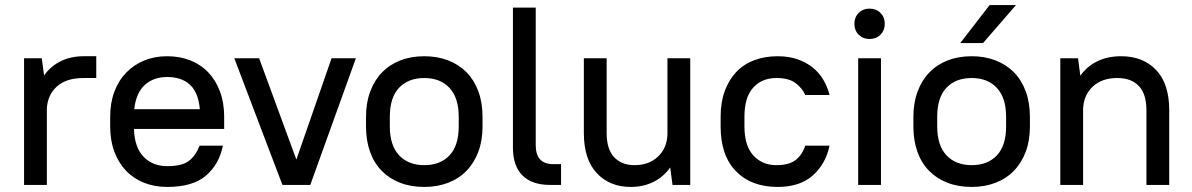

<svg xmlns="http://www.w3.org/2000/svg" viewBox="-20 -730 4706 758"><path d="M75 -500H145L154 -432Q180 -469 220 -488.5Q260 -508 310 -508H360V-422H310Q241 -422 204 -388Q167 -354 165 -300V0H75Z M640 8Q590 8 548.5 -8.5Q507 -25 477.5 -56Q448 -87 431.5 -131Q415 -175 415 -231V-269Q415 -324 431.5 -368Q448 -412 478 -443Q508 -474 549 -491Q590 -508 640 -508Q690 -508 731.5 -491.5Q773 -475 802.5 -444Q832 -413 848.5 -368.5Q865 -324 865 -269V-221H509Q511 -148 547 -111Q583 -74 640 -74Q699 -74 726 -95Q753 -116 768 -155H860Q845 -81 793 -36.5Q741 8 640 8ZM640 -426Q586 -426 551.5 -394.5Q517 -363 510 -299H769Q763 -365 730 -395.5Q697 -426 640 -426Z M905 -500H1003L1150 -100L1289 -500H1385L1205 0H1095Z M1655 8Q1602 8 1559.5 -8.5Q1517 -25 1487 -55.5Q1457 -86 1441 -130.5Q1425 -175 1425 -231V-269Q1425 -324 1441.5 -368.5Q1458 -413 1488 -444Q1518 -475 1560.5 -491.5Q1603 -508 1655 -508Q1707 -508 1749.5 -491.5Q1792 -475 1822 -444.5Q1852 -414 1868.5 -369.5Q1885 -325 1885 -269V-231Q1885 -175 1868.5 -131Q1852 -87 1822 -56Q1792 -25 1749.5 -8.5Q1707 8 1655 8ZM1655 -78Q1718 -78 1754.5 -116.5Q1791 -155 1791 -231V-269Q1791 -344 1754.5 -383Q1718 -422 1655 -422Q1592 -422 1555.5 -383.5Q1519 -345 1519 -269V-231Q1519 -156 1555.5 -117Q1592 -78 1655 -78Z M2151 0Q2080 0 2042.5 -37.5Q2005 -75 2005 -147V-700H2095V-157Q2095 -82 2164 -82H2195V0H2151Z M2470 8Q2387 8 2336 -46.5Q2285 -101 2285 -205V-500H2375V-205Q2375 -141 2404.5 -109.5Q2434 -78 2485 -78Q2542 -78 2577.5 -111.5Q2613 -145 2615 -199V-500H2705V0H2635L2626 -69Q2600 -32 2560 -12Q2520 8 2470 8Z M3050 8Q2946 8 2885.5 -54Q2825 -116 2825 -231V-269Q2825 -326 2841 -370Q2857 -414 2886 -445Q2915 -476 2957 -492Q2999 -508 3050 -508Q3094 -508 3128.5 -496Q3163 -484 3188.5 -463.5Q3214 -443 3230.5 -415Q3247 -387 3255 -355H3159Q3148 -381 3121.5 -401.5Q3095 -422 3045 -422Q2988 -422 2953.5 -384Q2919 -346 2919 -269V-231Q2919 -155 2954 -116.5Q2989 -78 3045 -78Q3096 -78 3122 -99Q3148 -120 3159 -155H3255Q3240 -83 3189 -37.5Q3138 8 3050 8Z M3368 -500H3458V0H3368ZM3413 -576Q3387 -576 3370 -593Q3353 -610 3353 -636Q3353 -662 3370 -679Q3387 -696 3413 -696Q3439 -696 3456 -679Q3473 -662 3473 -636Q3473 -610 3456 -593Q3439 -576 3413 -576Z M3816 8Q3763 8 3720.5 -8.5Q3678 -25 3648 -55.5Q3618 -86 3602 -130.5Q3586 -175 3586 -231V-269Q3586 -324 3602.5 -368.5Q3619 -413 3649 -444Q3679 -475 3721.5 -491.5Q3764 -508 3816 -508Q3868 -508 3910.5 -491.5Q3953 -475 3983 -444.5Q4013 -414 4029.5 -369.5Q4046 -325 4046 -269V-231Q4046 -175 4029.5 -131Q4013 -87 3983 -56Q3953 -25 3910.5 -8.5Q3868 8 3816 8ZM3816 -78Q3879 -78 3915.5 -116.5Q3952 -155 3952 -231V-269Q3952 -344 3915.5 -383Q3879 -422 3816 -422Q3753 -422 3716.5 -383.5Q3680 -345 3680 -269V-231Q3680 -156 3716.5 -117Q3753 -78 3816 -78ZM3887 -710H3991L3861 -560H3771Z M4166 -500H4236L4245 -431Q4271 -468 4312 -488Q4353 -508 4406 -508Q4493 -508 4544.5 -453.5Q4596 -399 4596 -295V0H4506V-295Q4506 -359 4476 -390.5Q4446 -422 4391 -422Q4330 -422 4294 -388Q4258 -354 4256 -300V0H4166Z"/></svg>

Font: Retni Sans Medium
Style: Regular
Weight: 500
Designer: Vitaly Kuzmin
Foundry: ParaType Ltd.
Version: Version 1.00;March 2, 2019;FontCreator 11.5.0.2425 64-bit; t